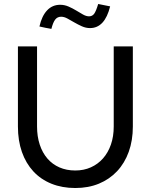

<svg xmlns="http://www.w3.org/2000/svg" viewBox="-20 -933 756 964"><path d="M70 0ZM647 -298Q647 -228 626.5 -171Q606 -114 568 -73.5Q530 -33 477 -11Q424 11 358 11Q292 11 238.5 -10.5Q185 -32 147.5 -72.5Q110 -113 90 -170Q70 -227 70 -298V-700H166V-298Q166 -248 179.5 -207Q193 -166 218 -137Q243 -108 278.5 -92.5Q314 -77 358 -77Q401 -77 436.5 -93Q472 -109 497.5 -138Q523 -167 537 -207.5Q551 -248 551 -298V-700H647ZM238 -788Q223 -790 208 -793.5Q193 -797 178 -800Q190 -853 216.5 -881Q243 -909 282 -909Q304 -909 324.5 -900Q345 -891 363 -880Q381 -869 397 -860Q413 -851 427 -851Q443 -851 452.5 -863.5Q462 -876 473 -913L533 -901Q506 -792 432 -792Q411 -792 391 -801Q371 -810 353 -820.5Q335 -831 318.5 -840Q302 -849 287 -849Q268 -849 257 -834.5Q246 -820 238 -788Z"/></svg>

Font: Rosa Sans
Style: Regular
Weight: 400
Designer: Pentagram / MCKL
Foundry: Pentagram / MCKL
Version: Version 1.005;September 16, 2019;FontCreator 11.5.0.2425 64-